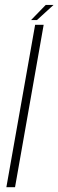

<svg xmlns="http://www.w3.org/2000/svg" viewBox="-20 -778 242 798"><path d="M6.5 0 126 -675H161.5L42.5 0ZM109 -694.5 170 -757.5H202.5L133.5 -694.5Z"/></svg>

Font: Anybody ExtraLight
Style: Italic
Weight: 200
Italic angle: -10°
Designer: Tyler Finck
Foundry: Etcetera Type Company
Version: Version 1.010; ttfautohint (v1.8.3) -l 8 -r 50 -G 200 -x 14 